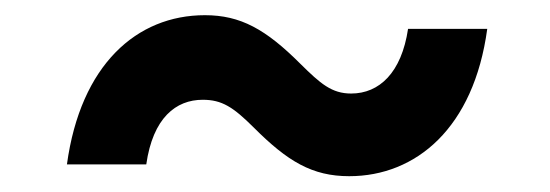

<svg xmlns="http://www.w3.org/2000/svg" viewBox="-20 -416 713 249"><path d="M66.8 -202.8H169.7C178.3 -263.1 208.1 -286.6 242.9 -286.6C267.8 -286.6 282.3 -277.3 309.3 -250.4C353 -206.7 384.9 -187.5 432.9 -187.5C519.5 -187.5 594.5 -250 611.9 -378.6H509.2C500.7 -321.7 471.9 -294.7 435.4 -294.7C410.2 -294.7 395.6 -307.5 369.7 -333.1C324.6 -378.2 291.9 -396.3 245.7 -396.3C157.3 -396.3 84.5 -332 66.8 -202.8Z"/></svg>

Font: TID UI Semi Bold
Style: Italic
Weight: 600
Italic angle: -9.39999°
Designer: The TID Project Authors
Foundry: Bakken & Bæck
Version: Version 1.001;hotconv 1.0.109;makeotfexe 2.5.65596